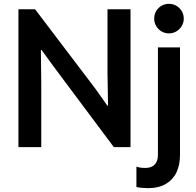

<svg xmlns="http://www.w3.org/2000/svg" viewBox="-20 -768 1023 1002"><path d="M76.2 -719.7H163.1L479.5 -302.7L540 -216.8H543.9L541 -385.7V-719.7H661.1V0H574.2L259.8 -420.9L197.3 -506.8H193.4L195.3 -336.9V0H76.2ZM691.9 208V101.6Q709 108.4 738.8 108.4Q771 108.4 787.6 90.6Q804.2 72.8 804.2 40V-520.5H919.4V41Q919.4 91.8 901.4 130.6Q883.3 169.4 845.7 191.7Q808.1 213.9 752.4 213.9Q719.7 213.9 691.9 208ZM784.7 -670.9Q784.7 -692.4 794.9 -710Q805.2 -727.5 822.8 -737.8Q840.3 -748 861.8 -748Q882.8 -748 900.4 -737.8Q918 -727.5 928.5 -710Q939 -692.4 939 -670.9Q939 -649.9 928.5 -632.3Q918 -614.7 900.4 -604.2Q882.8 -593.8 861.8 -593.8Q840.3 -593.8 822.8 -604.2Q805.2 -614.7 794.9 -632.3Q784.7 -649.9 784.7 -670.9Z"/></svg>

Font: Reddit Sans Chocolate SemiBold
Style: Regular
Weight: 600
Designer: Stephen Hutchings
Foundry: Reddit
Version: Version 1.011